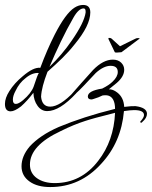

<svg xmlns="http://www.w3.org/2000/svg" viewBox="-27 -449 614 776"><path d="M413 -296Q421 -296 425 -292L458 -262L519 -292Q521 -293 523.5 -294Q526 -295 530 -295Q537 -296 537 -293L536 -292L464 -238Q439 -235 437 -238L411 -292Q411 -295 413 -296ZM16 1Q-7 1 -7 -29Q-7 -53 11 -81Q31 -113 65 -141Q108 -178 136 -175Q163 -248 194 -309Q238 -395 274 -418Q291 -429 309 -429Q338 -429 338 -399Q338 -346 274 -269Q252 -241 224.5 -214Q197 -187 165 -159Q153 -128 146.5 -103Q140 -78 139 -58Q143 -18 176 -18Q215 -18 273 -79Q278 -85 281 -85Q284 -85 284 -81Q284 -77 281 -72Q214 0 164 0Q140 0 125 -21Q109 -43 108 -74Q83 -41 58 -19Q32 1 16 1ZM173 -179Q224 -228 263 -285Q313 -357 319 -398V-403Q319 -415 311 -415Q291 -415 270 -378Q243 -331 219 -281Q195 -231 173 -179ZM37 -29Q48 -29 66 -44Q99 -72 109 -99Q125 -148 130 -154Q103 -156 76 -133Q51 -114 36 -82Q25 -62 25 -46Q25 -29 37 -29ZM176 307Q124 307 93 285Q60 262 60 223Q60 182 93 143Q113 121 142.5 101Q172 81 211 64Q259 44 316 25.5Q373 7 438 -9Q438 -31 431 -45Q421 -64 400 -64Q391 -64 387 -63Q374 -56 348 -48Q347 -48 345.5 -47.5Q344 -47 343 -47Q328 -47 328 -59Q328 -82 386 -91Q400 -98 410.5 -105Q421 -112 428 -119Q449 -139 449 -158Q449 -183 420 -183Q392 -183 360 -154L312 -103Q273 -62 265 -62Q261 -62 261 -64Q261 -68 269 -76Q281 -90 301 -112.5Q321 -135 349 -166Q390 -208 429 -208Q450 -208 462.5 -196Q475 -184 475 -167Q475 -140 445 -114L413 -88Q429 -89 447 -75Q473 -55 475 -17Q508 -21 521 -20Q567 -14 567 11Q567 28 548 44Q547 47 543 47Q540 47 540 44Q540 40 543 39Q555 25 555 16Q555 -4 515 -4Q508 -4 497.5 -3Q487 -2 474 0Q463 126 382 213Q297 307 176 307ZM194 291Q301 291 370 201Q433 120 438 7Q346 30 317 40Q295 47 270.5 57Q246 67 218 81Q94 139 94 216Q94 251 122 271Q150 291 194 291Z"/></svg>

Font: Passions Conflict
Style: Regular
Weight: 400
Designer: Robert E. Leuschke
Foundry: Robert E. Leuschke
Version: Version 1.010; ttfautohint (v1.8.3)